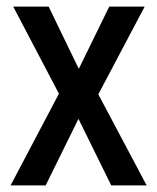

<svg xmlns="http://www.w3.org/2000/svg" viewBox="-20 -560 474 580"><path d="M158 -277 12 0H118L217 -201L316 0H423L277 -275L417 -540H310L218 -352L127 -540H20Z"/></svg>

Font: Noto Sans Gujarati UI Condensed Medium
Style: Regular
Weight: 500
Width: 3
Designer: Jelle Bosma - Monotype Design Team, Universal Thirst
Foundry: Monotype Imaging Inc.
Version: Version 2.106